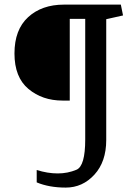

<svg xmlns="http://www.w3.org/2000/svg" viewBox="-20 -681 602 848"><path d="M356.4 -64.9V-597.7H288.1V-236.8H256.3Q167 -236.8 105.5 -288.3Q43.9 -339.8 43.9 -444.8Q43.9 -549.8 104.2 -605.2Q164.6 -660.6 262.7 -660.6H513.7L523.4 -612.8L449.2 -596.2V-62.5Q449.2 33.2 397 90.3Q344.7 147.5 270.5 147.5Q196.8 147.5 142.1 124.5V69.8Q190.4 85 234.9 85Q279.3 85 317.9 68.6Q356.4 52.2 356.4 -64.9Z"/></svg>

Font: NoticiaText-Regular
Style: Regular
Weight: 400
Designer: JM Sole
Foundry: JM Sole
Version: Version 1.003